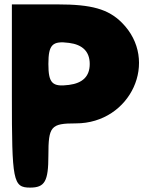

<svg xmlns="http://www.w3.org/2000/svg" viewBox="-20 -903 683 873"><path d="M34 -467C34 -79 39 -50 117 -50C184 -50 200 -79 200 -196C200 -329 211 -342 325 -342C575 -342 706 -628 534 -800C472 -862 396 -883 242 -883H34ZM388 -612C388 -556 356 -525 294 -517C218 -507 200 -524 200 -612C200 -700 218 -718 294 -708C356 -700 388 -668 388 -612Z"/></svg>

Font: Hussar Skorodowane
Style: Bold
Weight: 700
Foundry: Cannot Into Space Fonts
Version: Version 0.892